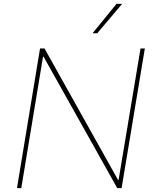

<svg xmlns="http://www.w3.org/2000/svg" viewBox="-20 -980 812 1000"><path d="M734.4 -727.5 613.3 0H590.8L207 -684.6H204.1L90.8 0H68.4L188.5 -727.5H211.9L594.7 -43H597.7L711.9 -727.5ZM461.9 -806.6 586.9 -960H616.2L486.3 -806.6Z"/></svg>

Font: Inter Tight Thin
Style: Italic
Weight: 250
Italic angle: -9.39999°
Designer: Rasmus Andersson
Foundry: rsms
Version: Version 3.004